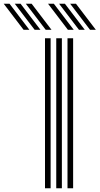

<svg xmlns="http://www.w3.org/2000/svg" viewBox="-190 -1004 532 1024"><path d="M170 0V-800H200V0ZM50 0V-800H80V0ZM110 0V-800H140V0ZM53.8 -845 -52.2 -984H-21.2L84.8 -845ZM-64.2 -845 -170.2 -984H-139.2L-33.2 -845ZM-5.2 -845 -111.2 -984H-80.2L25.8 -845ZM290.2 -845 184.2 -984H215.2L321.2 -845ZM172.2 -845 66.2 -984H97.2L203.2 -845ZM231.2 -845 125.2 -984H156.2L262.2 -845Z"/></svg>

Font: Big Shoulders Inline Text Thin Black
Style: Regular
Weight: 900
Version: Version 2.002